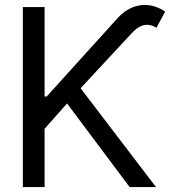

<svg xmlns="http://www.w3.org/2000/svg" viewBox="-20 -756 687 776"><path d="M72.3 -727.5H160.2V-366.2H168.9L457 -684.6Q484.9 -714.8 518.1 -727.3Q551.3 -739.7 584.7 -734.6Q618.2 -729.5 647.5 -709L612.3 -643.6Q596.2 -653.8 580.1 -655.5Q564 -657.2 547.1 -649.2Q530.3 -641.1 512.7 -622.1L305.7 -399.4L610.4 0H503.9L251 -337.9L160.2 -235.4V0H72.3Z"/></svg>

Font: Intratopia Thin
Style: Regular
Weight: 100
Designer: Rasmus Andersson
Foundry: rsms
Version: Version 3.000;Glyphs 3.2.3 (3260)